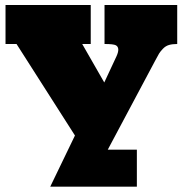

<svg xmlns="http://www.w3.org/2000/svg" viewBox="-20 -543 712 748"><path d="M272 -15.1 44.4 -371.6H1.5V-523.4H333.5V-371.6H300.3L386.2 -221.7L433.6 -323.2Q449.2 -356.9 431.2 -366.7Q421.4 -371.6 387.2 -371.6V-523.4H670.4V-371.6Q651.4 -371.6 638.2 -367.7Q625 -363.8 614.7 -353Q604.5 -342.3 599.6 -334.2Q594.7 -326.2 584.5 -306.6L399.9 40H513.2V184.1H175.8Z"/></svg>

Font: Bevan
Style: Regular
Weight: 400
Foundry: vernon adams
Version: Version 1.000